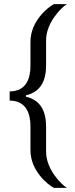

<svg xmlns="http://www.w3.org/2000/svg" viewBox="-20 -763 365 933"><path d="M242 150H305C277 133 204 59 204 -25V-146C204 -223 177 -277 106 -293V-300C177 -316 204 -370 204 -446V-568C204 -652 277 -726 305 -743H242C214 -729 128 -661 128 -560V-444C128 -387 111 -319 27 -319V-274C111 -274 128 -205 128 -149V-33C128 68 214 136 242 150Z"/></svg>

Font: Saira UNSAM
Style: Regular
Weight: 400
Designer: Hector Gatti with collaboration of the Omnibus-Type team
Foundry: Omnibus-Type
Version: Version 0.072;PS 000.072;hotconv 1.0.88;makeotf.lib2.5.64775